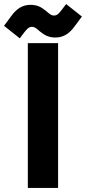

<svg xmlns="http://www.w3.org/2000/svg" viewBox="-81 -923 426 952"><path d="M-24 -845 -61 -795 17 -733 39 -762C51 -777 61 -790 77 -790C93 -790 104 -778 117 -767C141 -748 160 -737 194 -737C234 -737 263 -757 288 -791L325 -841L247 -903L225 -874C213 -859 204 -846 187 -846C171 -846 160 -858 147 -869C123 -888 104 -899 70 -899C30 -899 1 -879 -24 -845ZM57 -709V9H207V-709Z"/></svg>

Font: Kalas SG
Style: Bold
Weight: 700
Designer: Kalas
Foundry: Kalas
Version: Version 2.000;FEAKit 1.0